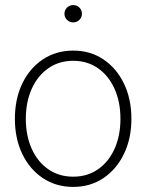

<svg xmlns="http://www.w3.org/2000/svg" viewBox="-20 -732 581 762"><path d="M270.5 9.8Q202.6 9.8 150.1 -25.1Q97.7 -60.1 68.4 -121.1Q39.1 -182.1 39.1 -260.3Q39.1 -339.4 68.4 -400.4Q97.7 -461.4 150.1 -496.3Q202.6 -531.2 270.5 -531.2Q338.4 -531.2 390.4 -496.3Q442.4 -461.4 471.9 -400.4Q501.5 -339.4 501.5 -260.3Q501.5 -182.1 471.9 -121.1Q442.4 -60.1 390.4 -25.1Q338.4 9.8 270.5 9.8ZM270.5 -30.8Q326.7 -30.8 368.9 -60.1Q411.1 -89.4 434.6 -141.4Q458 -193.4 458 -260.3Q458 -327.6 434.6 -379.6Q411.1 -431.6 368.9 -461.2Q326.7 -490.7 270.5 -490.7Q214.4 -490.7 171.9 -461.2Q129.4 -431.6 106 -379.6Q82.5 -327.6 82.5 -260.3Q82.5 -193.4 106 -141.4Q129.4 -89.4 171.9 -60.1Q214.4 -30.8 270.5 -30.8ZM270.5 -643.1Q256.3 -643.1 246.1 -653.1Q235.8 -663.1 235.8 -677.2Q235.8 -691.9 246.1 -701.9Q256.3 -711.9 270.5 -711.9Q285.2 -711.9 295.2 -701.9Q305.2 -691.9 305.2 -677.2Q305.2 -663.6 295.2 -653.3Q285.2 -643.1 270.5 -643.1Z"/></svg>

Font: Inter 28pt ExtraLight
Style: Regular
Weight: 250
Designer: Rasmus Andersson
Foundry: rsms
Version: Version 4.001;git-66647c0bb